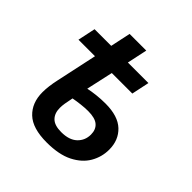

<svg xmlns="http://www.w3.org/2000/svg" viewBox="-175 -781 927 927"><g transform="rotate(45 288.5 -317.0)"><path d="M278.3 9.8Q181.6 9.8 137 -32.7Q92.3 -75.2 92.3 -147.5Q92.3 -188 104 -240.7L148.9 -449.7H36.1L55.2 -540.5H168.9L190.9 -644H304.7L282.7 -540.5H422.9L403.8 -449.7H263.7L233.4 -312.5Q255.9 -317.4 285.4 -320.8Q314.9 -324.2 346.7 -324.2Q432.1 -324.2 474.4 -284.2Q516.6 -244.1 516.6 -179.2Q516.6 -129.4 491.7 -86.4Q466.8 -43.5 414.3 -16.8Q361.8 9.8 278.3 9.8ZM292.5 -75.2Q346.7 -75.2 374.8 -101.8Q402.8 -128.4 402.8 -168.5Q402.8 -202.6 381.6 -220.9Q360.4 -239.3 313 -239.3Q291 -239.3 265.4 -236.3Q239.7 -233.4 216.3 -229Q210.4 -201.2 207.8 -184.6Q205.1 -168 205.1 -153.3Q205.1 -117.2 225.8 -96.2Q246.6 -75.2 292.5 -75.2Z"/></g></svg>

Font: Open Sans SemiBold
Style: Italic
Weight: 600
Italic angle: -12°
Designer: Monotype Design Team
Foundry: Monotype Imaging Inc.
Version: Version 3.003; ttfautohint (v1.8.4)